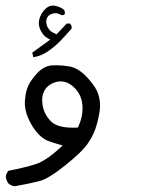

<svg xmlns="http://www.w3.org/2000/svg" viewBox="-28 -336 548 674"><path d="M323.2 34.2Q323.2 15.1 317.9 -2Q310.1 -29.8 278.3 -64Q247.1 -97.7 214.4 -103Q190.9 -106.9 169.9 -106.9Q161.1 -106.9 153.3 -106.4Q126.5 -104 104 -80.6Q81.5 -57.1 71.5 -35.4Q61.5 -13.7 59.6 17.1Q59.1 21 59.1 24.4Q59.1 50.8 70.3 77.1Q85.9 113.8 108.9 136.7Q124 151.9 140.6 158.7Q162.1 166.5 184.1 172.4L191.9 174.3L186 180.2Q133.8 228.5 97.2 240.2Q60.5 252 1 263.7Q-5.9 272.9 -7.8 284.2Q-5.9 297.9 2 308.6Q11.2 315.9 22.9 317.9Q78.6 308.1 110.8 299.6Q143.1 291 200.2 245.1Q257.8 199.2 277.6 171.4Q297.4 143.6 306.9 116.2Q316.4 88.9 321.3 57.1Q323.2 45.4 323.2 34.2ZM245.6 111.8Q235.4 112.3 227.8 112.3Q220.2 112.3 210 111.6Q199.7 110.8 188 108.4Q165 103.5 152.3 91.3Q127.4 67.4 121.6 33.7Q120.1 24.4 120.1 15.6Q120.1 -13.2 137.7 -30.8Q151.4 -44.4 173.3 -49.3Q179.2 -50.3 185.1 -50.3Q210.9 -50.3 234.4 -26.9Q261.7 0.5 261.7 44.4Q261.7 76.7 246.6 109.4ZM223.6 -240.2Q223.6 -248 216.8 -253.4H206.5L170.4 -215.3Q161.1 -219.7 155.8 -222.9Q150.4 -226.1 147.5 -229Q144.5 -231.9 143.6 -233.9Q140.6 -237.3 138.7 -241.2Q134.3 -251 134.3 -259.8Q134.3 -272.5 142.1 -280.3Q147 -285.2 153.8 -287.4Q160.6 -289.6 164.3 -289.6Q168 -289.6 169.9 -289.6Q177.2 -288.6 184.1 -284.7Q188 -282.7 191.4 -282.7Q195.8 -282.7 200.2 -287.6L198.2 -299.8Q186.5 -311.5 166.5 -315.4Q162.1 -316.4 159.9 -316.4Q157.7 -316.4 154.8 -316.4Q151.9 -316.4 147.5 -314.9Q138.7 -312 130.4 -303.7Q114.7 -288.1 109.9 -267.6Q108.4 -261.2 108.4 -254.4Q108.4 -237.8 119.6 -220.7Q129.4 -206.1 142.1 -200.2L148.9 -197.3L85.4 -151.4L88.4 -136.7L90.3 -135.3Q117.7 -140.1 139.6 -155.3Q164.6 -172.4 184.8 -193.4Q205.1 -214.4 223.1 -235.4Q223.6 -237.8 223.6 -240.2Z"/></svg>

Font: Bakudai
Style: Light
Weight: 300
Version: Version 1.48